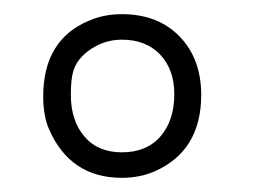

<svg xmlns="http://www.w3.org/2000/svg" viewBox="-20 -579 368 271"><path d="M152 -559Q203 -559 233.5 -527.5Q264 -496 264 -445Q264 -366 198 -337Q177 -328 152 -328Q79 -328 49 -397Q41 -416 41 -443Q41 -523 106 -550Q127 -559 152 -559ZM226 -446Q226 -481 206 -502Q186 -523 152 -523Q128 -523 108 -509.5Q88 -496 83 -477Q80 -466 80 -445Q80 -409 99 -386.5Q118 -364 152 -364Q187 -364 206.5 -386.5Q226 -409 226 -446Z"/></svg>

Font: Bhavuka
Style: Regular
Weight: 400
Version: 2.94.0; ttfautohint (v1.2) -l 7 -r 28 -G 50 -x 13 -D deva -f